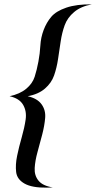

<svg xmlns="http://www.w3.org/2000/svg" viewBox="-20 -697 441 880"><path d="M401 -677Q351 -668 320 -642Q289 -616 276.5 -581.5Q264 -547 258 -506.5Q252 -466 246 -426Q240 -386 228 -351.5Q216 -317 186 -291Q156 -265 107 -256Q151 -246 170.5 -219Q190 -192 187 -156.5Q184 -121 173.5 -80.5Q163 -40 152 -0.5Q141 39 139 73Q137 107 156.5 131Q176 155 222 162L195 163Q127 164 92.5 144.5Q58 125 54 91.5Q50 58 58.5 17Q67 -24 79.5 -67.5Q92 -111 97.5 -149Q103 -187 86 -216.5Q69 -246 24 -256Q71 -266 100 -290Q129 -314 139 -345.5Q149 -377 156 -414.5Q163 -452 165 -488.5Q167 -525 180 -559.5Q193 -594 215 -620Q237 -646 284 -662Q331 -678 401 -677Z"/></svg>

Font: GFS Artemisia
Style: Bold Italic
Weight: 700
Italic angle: -12°
Designer: Designed by Takis Katsoulidis and George D. Matthiopoulos.
Foundry: Designed by Takis Katsoulidis and George D. Matthiopoulos.
Version: Version 1.0